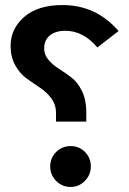

<svg xmlns="http://www.w3.org/2000/svg" viewBox="-20 -726 511 761"><path d="M228 -706Q361 -706 450 -603L366 -538Q310 -604 239 -604Q200 -604 177.5 -585.5Q155 -567 155 -534Q155 -509 172 -489Q189 -469 213.5 -453.5Q238 -438 263 -419Q288 -400 305 -365Q322 -330 322 -283V-244H202V-278Q202 -311 183.5 -336Q165 -361 138.5 -378.5Q112 -396 85.5 -415Q59 -434 40.5 -467Q22 -500 22 -544Q22 -612 76 -659Q130 -706 228 -706ZM340 -66Q340 -33 316.5 -9Q293 15 260 15Q226 15 202.5 -9Q179 -33 179 -66Q179 -100 202.5 -123.5Q226 -147 260 -147Q294 -147 317 -123.5Q340 -100 340 -66Z"/></svg>

Font: FiraGO Medium
Style: Regular
Weight: 500
Designer: bBox Type
Foundry: bBox Type GmbH
Version: Version 1.001;PS 001.001;hotconv 1.0.88;makeotf.lib2.5.64775